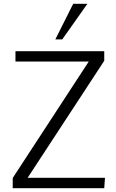

<svg xmlns="http://www.w3.org/2000/svg" viewBox="-20 -998 613 1018"><path d="M273.4 -789.1 368.2 -978H443.4L310.1 -789.1ZM47.4 0V-54.2L450.7 -671.9H62V-726.6H532.7V-675.8L126.5 -55.2H536.6L532.7 0Z"/></svg>

Font: Oxygen Light
Style: Regular
Weight: 300
Designer: vernon adams
Foundry: Vernon Adams
Version: Version Release 0.2.3 webfont; ttfautohint (v0.93.3-1d66) -l